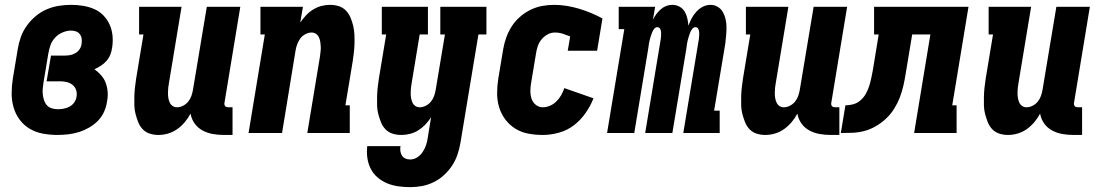

<svg xmlns="http://www.w3.org/2000/svg" viewBox="-20 -548 4540 791"><path d="M217 8Q186 8 156.5 2.5Q127 -3 102.5 -17.5Q78 -32 61 -55Q44 -78 36 -105.5Q28 -133 28 -163.5Q28 -194 33 -225L53 -345Q57 -370 65.5 -394.5Q74 -419 90 -441.5Q106 -464 127 -481.5Q148 -499 172.5 -509.5Q197 -520 222.5 -524Q248 -528 273 -528Q298 -528 322.5 -524Q347 -520 368.5 -510.5Q390 -501 406 -484.5Q422 -468 431.5 -447Q441 -426 443.5 -401.5Q446 -377 442 -352Q440 -337 434.5 -323Q429 -309 419 -297.5Q409 -286 396 -277.5Q383 -269 369 -263Q384 -252 396.5 -238Q409 -224 415.5 -206.5Q422 -189 423.5 -169.5Q425 -150 421 -130Q418 -108 408.5 -87Q399 -66 382.5 -49.5Q366 -33 345.5 -21.5Q325 -10 303.5 -3.5Q282 3 260 5.5Q238 8 217 8ZM219 -98Q231 -98 243.5 -100.5Q256 -103 267 -109Q278 -115 285.5 -125.5Q293 -136 295 -148Q298 -163 294 -176Q290 -189 280 -197.5Q270 -206 256.5 -209.5Q243 -213 229 -213H172L190 -319H247Q258 -319 269 -321Q280 -323 290.5 -329Q301 -335 308 -345.5Q315 -356 316 -367Q318 -378 316.5 -388.5Q315 -399 309 -407Q303 -415 293.5 -418.5Q284 -422 273 -422Q256 -422 238 -414.5Q220 -407 207 -393Q194 -379 188 -362Q182 -345 179 -327L159 -207Q157 -195 156 -182Q155 -169 156.5 -157Q158 -145 162 -133.5Q166 -122 174 -113.5Q182 -105 194 -101.5Q206 -98 219 -98Z M633 8Q614 8 597 2.5Q580 -3 568 -15.5Q556 -28 549.5 -44.5Q543 -61 538.5 -78Q534 -95 533.5 -113.5Q533 -132 533.5 -150.5Q534 -169 536 -187.5Q538 -206 541 -225L571 -406H553V-520H728L676 -206Q674 -196 673 -185.5Q672 -175 672 -164.5Q672 -154 673.5 -144.5Q675 -135 679 -126Q683 -117 691 -111.5Q699 -106 709 -106Q722 -106 734.5 -112.5Q747 -119 755.5 -129.5Q764 -140 768.5 -153Q773 -166 775 -178L832 -520H970L905 -126Q904 -122 904.5 -118Q905 -114 907.5 -111Q910 -108 913.5 -107Q917 -106 921 -106H938V8H902Q879 8 856.5 4Q834 0 814.5 -10.5Q795 -21 782 -39Q769 -57 765 -80Q755 -61 741 -44.5Q727 -28 710 -16Q693 -4 673 2Q653 8 633 8Z M1004 0 1071 -406H1053V-520H1228L1217 -455Q1228 -471 1241 -485Q1254 -499 1270.5 -509Q1287 -519 1304.5 -523.5Q1322 -528 1340 -528Q1359 -528 1376 -522.5Q1393 -517 1405 -504.5Q1417 -492 1424 -475.5Q1431 -459 1435 -442Q1439 -425 1440 -406.5Q1441 -388 1440.5 -369.5Q1440 -351 1438 -332.5Q1436 -314 1433 -295L1403 -114H1421V0H1246L1298 -314Q1299 -324 1300.5 -334.5Q1302 -345 1301.5 -355.5Q1301 -366 1299.5 -375.5Q1298 -385 1294 -394Q1290 -403 1282 -408.5Q1274 -414 1264 -414Q1251 -414 1238.5 -407.5Q1226 -401 1218 -390.5Q1210 -380 1205 -367Q1200 -354 1198 -342L1142 0Z M1670 223Q1645 223 1620.5 219.5Q1596 216 1574.5 207Q1553 198 1535.5 183Q1518 168 1507.5 147.5Q1497 127 1493.5 103Q1490 79 1493 54H1630Q1628 65 1629.5 75Q1631 85 1636 93Q1641 101 1650 105Q1659 109 1670 109Q1685 109 1698.5 100.5Q1712 92 1721 78.5Q1730 65 1735 50.5Q1740 36 1742 21L1756 -65Q1746 -49 1732.5 -35Q1719 -21 1703 -11Q1687 -1 1669 3.5Q1651 8 1633 8Q1614 8 1597 2.5Q1580 -3 1568 -15.5Q1556 -28 1549.5 -44.5Q1543 -61 1538.5 -78Q1534 -95 1533.5 -113.5Q1533 -132 1533.5 -150.5Q1534 -169 1536 -187.5Q1538 -206 1541 -225L1571 -406H1553V-520H1743V-406H1709L1676 -206Q1674 -196 1673 -185.5Q1672 -175 1672 -164.5Q1672 -154 1673.5 -144.5Q1675 -135 1679 -126Q1683 -117 1691 -111.5Q1699 -106 1709 -106Q1722 -106 1734.5 -112.5Q1747 -119 1755.5 -129.5Q1764 -140 1768.5 -153Q1773 -166 1775 -178L1813 -406H1794V-520H1984V-406H1951L1877 40Q1873 64 1865 88Q1857 112 1843 133.5Q1829 155 1809.5 173Q1790 191 1766.5 202.5Q1743 214 1718.5 218.5Q1694 223 1670 223Z M2216 8Q2186 8 2156.5 2.5Q2127 -3 2103 -18Q2079 -33 2062 -55.5Q2045 -78 2036.5 -105.5Q2028 -133 2028 -163.5Q2028 -194 2033 -225L2053 -345Q2057 -369 2065.5 -393Q2074 -417 2088 -439Q2102 -461 2122 -478.5Q2142 -496 2165.5 -507.5Q2189 -519 2213.5 -523.5Q2238 -528 2263 -528Q2290 -528 2316.5 -523.5Q2343 -519 2367.5 -511.5Q2392 -504 2416 -494Q2440 -484 2462 -472L2440 -339H2319L2329 -398Q2314 -404 2298.5 -409Q2283 -414 2266 -414Q2250 -414 2235.5 -406Q2221 -398 2210.5 -385Q2200 -372 2195 -356.5Q2190 -341 2188 -326L2168 -206Q2165 -189 2165 -172.5Q2165 -156 2170 -141Q2175 -126 2187.5 -116Q2200 -106 2216 -106Q2231 -106 2246 -112.5Q2261 -119 2272.5 -130.5Q2284 -142 2292 -156Q2300 -170 2305 -185L2425 -143Q2413 -112 2392.5 -82.5Q2372 -53 2344.5 -32Q2317 -11 2283 -1.5Q2249 8 2216 8Z M2481 0 2552 -428H2529V-520H2679L2670 -467Q2676 -479 2684 -490Q2692 -501 2702.5 -510Q2713 -519 2725 -523.5Q2737 -528 2750 -528Q2766 -528 2779.5 -520.5Q2793 -513 2800.5 -500.5Q2808 -488 2811.5 -473Q2815 -458 2816 -442Q2822 -458 2829.5 -472.5Q2837 -487 2849 -500Q2861 -513 2876 -520.5Q2891 -528 2907 -528Q2924 -528 2937.5 -519.5Q2951 -511 2958.5 -497.5Q2966 -484 2969.5 -468Q2973 -452 2973 -435.5Q2973 -419 2971.5 -402Q2970 -385 2968 -368L2922 -92H2945V0H2795L2859 -386Q2860 -394 2860.5 -401.5Q2861 -409 2860.5 -416Q2860 -423 2856.5 -429.5Q2853 -436 2845 -436Q2837 -436 2831.5 -428.5Q2826 -421 2823 -413Q2820 -405 2817.5 -397Q2815 -389 2813 -381Q2811 -373 2810 -365.5Q2809 -358 2808 -350L2750 0H2638L2702 -386Q2703 -394 2703.5 -401.5Q2704 -409 2703.5 -416Q2703 -423 2699.5 -429.5Q2696 -436 2688 -436Q2680 -436 2674.5 -428.5Q2669 -421 2666 -413Q2663 -405 2660.5 -397Q2658 -389 2656 -381Q2654 -373 2653 -365.5Q2652 -358 2651 -350L2593 0Z M3133 8Q3114 8 3097 2.5Q3080 -3 3068 -15.5Q3056 -28 3049.5 -44.5Q3043 -61 3038.5 -78Q3034 -95 3033.5 -113.5Q3033 -132 3033.5 -150.5Q3034 -169 3036 -187.5Q3038 -206 3041 -225L3071 -406H3053V-520H3228L3176 -206Q3174 -196 3173 -185.5Q3172 -175 3172 -164.5Q3172 -154 3173.5 -144.5Q3175 -135 3179 -126Q3183 -117 3191 -111.5Q3199 -106 3209 -106Q3222 -106 3234.5 -112.5Q3247 -119 3255.5 -129.5Q3264 -140 3268.5 -153Q3273 -166 3275 -178L3332 -520H3470L3405 -126Q3404 -122 3404.5 -118Q3405 -114 3407.5 -111Q3410 -108 3413.5 -107Q3417 -106 3421 -106H3438V8H3402Q3379 8 3356.5 4Q3334 0 3314.5 -10.5Q3295 -21 3282 -39Q3269 -57 3265 -80Q3255 -61 3241 -44.5Q3227 -28 3210 -16Q3193 -4 3173 2Q3153 8 3133 8Z M3444 0 3463 -114Q3479 -114 3495.5 -118.5Q3512 -123 3525.5 -135Q3539 -147 3547.5 -162.5Q3556 -178 3561 -194Q3566 -210 3569.5 -226.5Q3573 -243 3576 -259L3600 -406H3581V-520H3970L3903 -114H3921V0H3746L3813 -406H3738L3711 -243Q3707 -218 3701.5 -194Q3696 -170 3687 -146.5Q3678 -123 3664 -100.5Q3650 -78 3631 -60Q3612 -42 3589 -28.5Q3566 -15 3541.5 -8.5Q3517 -2 3492.5 -1Q3468 0 3444 0Z M4133 8Q4114 8 4097 2.5Q4080 -3 4068 -15.5Q4056 -28 4049.5 -44.5Q4043 -61 4038.5 -78Q4034 -95 4033.5 -113.5Q4033 -132 4033.5 -150.5Q4034 -169 4036 -187.5Q4038 -206 4041 -225L4071 -406H4053V-520H4228L4176 -206Q4174 -196 4173 -185.5Q4172 -175 4172 -164.5Q4172 -154 4173.5 -144.5Q4175 -135 4179 -126Q4183 -117 4191 -111.5Q4199 -106 4209 -106Q4222 -106 4234.5 -112.5Q4247 -119 4255.5 -129.5Q4264 -140 4268.5 -153Q4273 -166 4275 -178L4332 -520H4470L4405 -126Q4404 -122 4404.5 -118Q4405 -114 4407.5 -111Q4410 -108 4413.5 -107Q4417 -106 4421 -106H4438V8H4402Q4379 8 4356.5 4Q4334 0 4314.5 -10.5Q4295 -21 4282 -39Q4269 -57 4265 -80Q4255 -61 4241 -44.5Q4227 -28 4210 -16Q4193 -4 4173 2Q4153 8 4133 8Z"/></svg>

Font: Iosevka Curly Slab Heavy
Style: Italic
Weight: 900
Italic angle: -9°
Monospace: yes
Designer: Belleve Invis
Foundry: Belleve Invis
Version: Version 22.1.2; ttfautohint (v1.8.4)